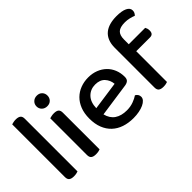

<svg xmlns="http://www.w3.org/2000/svg" viewBox="-60 -1111 1563 1563"><g transform="rotate(-45 722.0 -329.5)"><path d="M133 6Q104 6 90 -5Q76 -16 76 -42V-649Q83 -651 96 -654Q109 -657 124 -657Q153 -657 167 -646Q181 -635 181 -609V-2Q173 1 160.5 3.5Q148 6 133 6Z M435 -2Q428 1 415.5 3.5Q403 6 387 6Q358 6 344 -5Q330 -16 330 -42V-465Q338 -467 350.5 -470Q363 -473 379 -473Q408 -473 421.5 -462Q435 -451 435 -424ZM319 -612Q319 -638 337 -655.5Q355 -673 383 -673Q411 -673 428 -655.5Q445 -638 445 -612Q445 -586 428 -568.5Q411 -551 383 -551Q355 -551 337 -568.5Q319 -586 319 -612Z M659 -181Q673 -124 713.5 -96.5Q754 -69 817 -69Q859 -69 894 -82Q929 -95 950 -110Q978 -94 978 -65Q978 -48 965 -33.5Q952 -19 929.5 -8.5Q907 2 876.5 8Q846 14 811 14Q753 14 705.5 -2Q658 -18 624 -50Q590 -82 571.5 -129Q553 -176 553 -238Q553 -298 571 -343.5Q589 -389 620 -419.5Q651 -450 693 -466Q735 -482 783 -482Q831 -482 870.5 -466.5Q910 -451 938.5 -423.5Q967 -396 982.5 -358Q998 -320 998 -275Q998 -250 986 -238.5Q974 -227 951 -223ZM783 -401Q728 -401 691.5 -364Q655 -327 653 -258L899 -293Q895 -338 866 -369.5Q837 -401 783 -401Z M1208 -439H1397Q1401 -433 1404.5 -422.5Q1408 -412 1408 -398Q1408 -356 1370 -356H1211V-2Q1204 1 1191.5 3.5Q1179 6 1164 6Q1135 6 1121 -5Q1107 -16 1107 -42V-498Q1107 -544 1120.5 -577Q1134 -610 1159 -631Q1184 -652 1219.5 -662Q1255 -672 1298 -672Q1360 -672 1393 -656Q1426 -640 1426 -611Q1426 -597 1420.5 -586.5Q1415 -576 1407 -568Q1388 -576 1363 -582Q1338 -588 1312 -588Q1256 -588 1232 -566Q1208 -544 1208 -494Z"/></g></svg>

Font: Baloo 2 Medium
Style: Regular
Weight: 500
Designer: Sarang Kulkarni and Ek Type
Foundry: Ek Type
Version: Version 1.640;hotconv 1.0.111;makeotfexe 2.5.65597; ttfautoh